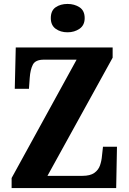

<svg xmlns="http://www.w3.org/2000/svg" viewBox="-20 -955 653 975"><path d="M39 0V-51L369 -652H203Q160 -652 147 -627Q134 -602 131 -560L127 -504H55L60 -714H552V-662L221 -62H398Q438 -62 459 -77Q480 -92 488 -115.5Q496 -139 498 -165L503 -210H574L570 0ZM323 -791Q287 -791 262.5 -809Q238 -827 238 -863Q238 -901 262.5 -918Q287 -935 323 -935Q358 -935 384 -918Q410 -901 410 -863Q410 -827 384 -809Q358 -791 323 -791Z"/></svg>

Font: Noto Serif Tamil Condensed ExtraBold
Style: Regular
Weight: 800
Width: 3
Designer: Indian Type Foundry, Tom Grace, and the Monotype Design Team
Foundry: Monotype Imaging Inc.
Version: Version 2.004; ttfautohint (v1.8.4.7-5d5b)